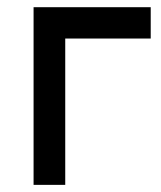

<svg xmlns="http://www.w3.org/2000/svg" viewBox="-20 -522 446 533"><path d="M161.1 -415V-8.8H143.6H141.6H137.7H127.9H118.2H112.3H106.4H99.6H90.8H73.2V-502H398.4V-484.4V-481.4V-478.5V-474.6V-472.7Q398.4 -473.6 398.4 -466.8V-460V-453.1V-448.2V-440.4V-432.6V-415Z"/></svg>

Font: LeFont
Style: Default
Weight: 400
Designer: Leryon MEDIA
Version: Version 1.0